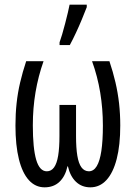

<svg xmlns="http://www.w3.org/2000/svg" viewBox="-20 -801 587 831"><path d="M453.6 -536.1Q469.2 -489.7 479.7 -444.6Q490.2 -399.4 495.4 -353.3Q500.5 -307.1 500.5 -257.8Q500.5 -172.9 485.1 -113Q469.7 -53.2 440.7 -21.7Q411.6 9.8 371.1 9.8Q334 9.8 308.8 -14.2Q283.7 -38.1 273.9 -81.1H272Q262.7 -38.1 237.5 -14.2Q212.4 9.8 172.9 9.8Q133.3 9.8 105 -21.2Q76.7 -52.2 61.8 -112.1Q46.9 -171.9 46.9 -257.8Q46.9 -308.1 51.8 -353.5Q56.6 -398.9 67.1 -443.8Q77.6 -488.8 93.3 -536.1H168.5Q145.5 -471.2 133.8 -402.1Q122.1 -333 122.1 -258.3Q122.1 -159.2 136.7 -109.4Q151.4 -59.6 182.6 -59.6Q201.7 -59.6 213.9 -76.4Q226.1 -93.3 231.7 -127.2Q237.3 -161.1 237.3 -212.4V-346.7H309.1V-212.4Q309.1 -160.6 314.7 -127Q320.3 -93.3 332.5 -76.7Q344.7 -60.1 364.3 -59.6Q385.3 -59.6 398.7 -81.8Q412.1 -104 418.7 -147.9Q425.3 -191.9 425.3 -257.3Q425.3 -330.1 413.8 -400.1Q402.3 -470.2 378.4 -536.1ZM237.8 -606V-617.7Q242.2 -629.4 248.8 -651.6Q255.4 -673.8 262 -699.5Q268.6 -725.1 273.9 -747.3Q279.3 -769.5 281.2 -780.8H355.5V-770Q346.2 -745.6 334.2 -716.8Q322.3 -688 308.8 -659.2Q295.4 -630.4 282.2 -606Z"/></svg>

Font: Open Sans Condensed
Style: Regular
Weight: 400
Width: 3
Designer: Monotype Design Team
Foundry: Monotype Imaging Inc.
Version: Version 3.000